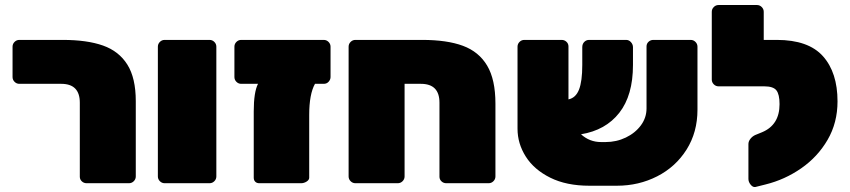

<svg xmlns="http://www.w3.org/2000/svg" viewBox="-20 -730 3385 765"><path d="M298 -26V-321Q298 -396 224 -396H57Q46 -396 38 -404Q30 -412 30 -423V-544Q30 -555 38 -563Q46 -571 57 -571H230Q327 -571 390.5 -548.5Q454 -526 487.5 -472.5Q521 -419 521 -327V-27Q521 -16 513 -8Q505 0 494 0H325Q314 0 306 -7.5Q298 -15 298 -26Z M609 -27V-544Q609 -555 617 -563Q625 -571 636 -571H815Q826 -571 834 -563Q842 -555 842 -544V-27Q842 -16 834 -8Q826 0 815 0H636Q625 0 617 -8Q609 -16 609 -27Z M1297 -544V-423Q1297 -413 1289.5 -404.5Q1282 -396 1270 -396H1235Q1212 -355 1212 -272V-22Q1212 -13 1201.5 -6.5Q1191 0 1180 0H1013Q1003 0 997 -6Q991 -12 991 -22V-286Q991 -363 1008 -396H941Q930 -396 922 -404Q914 -412 914 -423V-544Q914 -555 922 -563Q930 -571 941 -571H1270Q1281 -571 1289 -563Q1297 -555 1297 -544Z M1369 -27V-544Q1369 -555 1377 -563Q1385 -571 1396 -571H1662Q1761 -571 1824.5 -547.5Q1888 -524 1921 -468.5Q1954 -413 1954 -317V-27Q1954 -16 1946 -8Q1938 0 1927 0H1758Q1747 0 1739 -7.5Q1731 -15 1731 -26V-321Q1731 -396 1657 -396H1592V-27Q1592 -16 1584 -8Q1576 0 1565 0H1396Q1385 0 1377 -8Q1369 -16 1369 -27Z M2759 -544V-293Q2759 -203 2715.5 -134Q2672 -65 2598.5 -27.5Q2525 10 2438 10H2328Q2237 10 2172.5 -22Q2108 -54 2075 -106Q2042 -158 2042 -217V-544Q2042 -555 2050 -563Q2058 -571 2069 -571H2218Q2229 -571 2237 -563.5Q2245 -556 2245 -545V-335V-334Q2274 -340 2287 -373Q2300 -406 2300 -471V-542Q2300 -555 2308 -563Q2316 -571 2327 -571H2475Q2486 -571 2494 -562Q2502 -553 2502 -542V-471Q2502 -350 2447.5 -280.5Q2393 -211 2295 -195Q2329 -164 2375 -164H2393Q2436 -164 2473.5 -182Q2511 -200 2533.5 -230.5Q2556 -261 2556 -298V-545Q2556 -556 2564 -563.5Q2572 -571 2583 -571H2732Q2743 -571 2751 -563Q2759 -555 2759 -544Z M3317 -326Q3317 -241 3277.5 -173Q3238 -105 3172.5 -59.5Q3107 -14 3030 5L2990 15Q2980 17 2971 6Q2962 -5 2962 -17V-156Q2962 -167 2970 -177Q2978 -187 2989 -192L3016 -203Q3086 -232 3086 -315Q3086 -354 3073.5 -370Q3061 -386 3025 -386H2843Q2832 -386 2824 -394Q2816 -402 2816 -413V-683Q2816 -694 2824 -702Q2832 -710 2843 -710H2996Q3007 -710 3015 -702Q3023 -694 3023 -683V-571H3075Q3201 -571 3259 -506Q3317 -441 3317 -326Z"/></svg>

Font: Rubik
Style: Regular
Weight: 900
Designer: Hubert & Fischer
Foundry: Hubert & Fischer
Version: Version 1.100